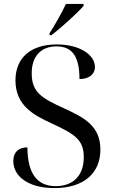

<svg xmlns="http://www.w3.org/2000/svg" viewBox="-20 -951 584 981"><path d="M233 -781V-771H243C295 -812 378 -886 407 -921V-931H317C296 -886 261 -824 233 -781ZM258 10C407 10 493 -65 493 -187C493 -310 406 -352 306 -398C195 -449 142 -478 142 -576C142 -667 192 -714 269 -714C353 -714 386 -657 386 -547C433 -547 465 -570 465 -609C465 -671 387 -724 270 -724C142 -724 59 -660 59 -540C59 -408 159 -360 243 -321C361 -266 408 -238 408 -148C408 -50 350 0 265 0C167 0 121 -67 120 -198C74 -198 48 -173 48 -128C48 -49 126 10 258 10Z"/></svg>

Font: Noto Serif Display
Style: Regular
Weight: 400
Designer: Monotype Design Team
Foundry: Monotype Imaging Inc.
Version: Version 2.009